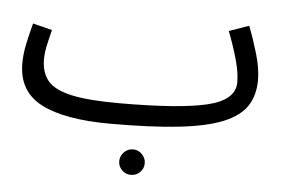

<svg xmlns="http://www.w3.org/2000/svg" viewBox="-47 -467 1086 742"><g transform="rotate(5 496.5 -96.0)"><path d="M390 21 416 -61Q649 -61 756.5 -86.5Q864 -112 864 -181Q864 -219 850 -269Q836 -319 814 -376L891 -403Q910 -354 926.5 -298Q943 -242 943 -197Q943 -138 916 -96.5Q889 -55 826 -29Q763 -3 656.5 9Q550 21 390 21ZM390 21Q212 21 121 -26Q30 -73 30 -182Q30 -219 39 -260.5Q48 -302 58 -339L133 -320Q127 -298 119.5 -264.5Q112 -231 112 -205Q112 -153 138.5 -121.5Q165 -90 231 -75.5Q297 -61 416 -61L436 -11ZM486 211Q465 211 450.5 196.5Q436 182 436 162Q436 142 450.5 127Q465 112 486 112Q506 112 520.5 127Q535 142 535 162Q535 182 520.5 196.5Q506 211 486 211Z"/></g></svg>

Font: Noto IKEA Arabic
Style: Regular
Weight: 400
Designer: Monotype Design Team
Foundry: Monotype Imaging Inc.
Version: Version 1.200